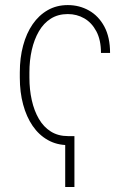

<svg xmlns="http://www.w3.org/2000/svg" viewBox="-20 -558 497 752"><path d="M246.6 -24.9V10.3Q202.6 10.3 167.5 -9.5Q132.3 -29.3 107.9 -64.9Q83.5 -100.6 70.6 -148.7Q57.6 -196.8 57.6 -253.9V-274.4Q57.6 -331.5 70.6 -379.6Q83.5 -427.7 107.9 -463.1Q132.3 -498.5 167 -518.3Q201.7 -538.1 245.6 -538.1Q291 -538.1 328.6 -516.8Q366.2 -495.6 388.7 -453.9Q411.1 -412.1 411.1 -350.6H375.5Q375.5 -401.4 357.4 -435.3Q339.4 -469.2 310.1 -486.1Q280.8 -502.9 245.6 -502.9Q207.5 -502.9 179.2 -485.1Q150.9 -467.3 132.3 -435.3Q113.8 -403.3 104.5 -362.3Q95.2 -321.3 95.2 -274.4V-253.9Q95.2 -207 104.5 -165.5Q113.8 -124 132.3 -92.3Q150.9 -60.5 179.4 -42.7Q208 -24.9 246.6 -24.9ZM271.5 -24.9V174.3H235.4V-24.9Z"/></svg>

Font: Roboto Condensed ExtraLight
Style: Regular
Weight: 250
Designer: Christian Robertson
Foundry: Google
Version: Version 3.008; 2023